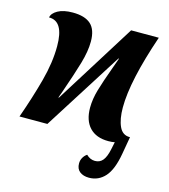

<svg xmlns="http://www.w3.org/2000/svg" viewBox="-111 -634 807 918"><g transform="rotate(15 293.0 -174.5)"><path d="M351 143Q351 127 358.5 114Q366 101 378 93Q397 112 421 112Q445 112 459.5 94.5Q474 77 482 39L490 1Q477 4 458 4Q398 4 365.5 -30.5Q333 -65 333 -128Q333 -171 347 -218.5Q361 -266 387 -337Q403 -381 406 -390H403L156 0H18Q55 -104 80 -197Q105 -290 105 -371Q105 -495 32 -494Q35 -515 62.5 -530.5Q90 -546 136 -546Q196 -546 225.5 -519.5Q255 -493 255 -434Q255 -386 237 -324.5Q219 -263 185 -166Q177 -146 174 -136H177L427 -536H564Q484 -302 484 -170Q484 -112 500.5 -76Q517 -40 554 -41L539 45Q525 126 493 161.5Q461 197 414 197Q386 197 368.5 183.5Q351 170 351 143Z"/></g></svg>

Font: Noto Serif CondExtraBold
Style: Italic
Weight: 800
Width: 3
Italic angle: -12°
Designer: Monotype Design Team
Foundry: Monotype Imaging Inc.
Version: Version 1.001